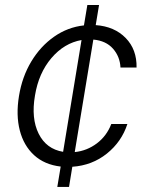

<svg xmlns="http://www.w3.org/2000/svg" viewBox="-20 -652 596 763"><path d="M207.7 90.9 221.2 9.9Q157 2.5 115.6 -35.3Q74.2 -73.2 58.6 -133.9Q43 -194.6 55.4 -270.2Q67.8 -346.9 104.4 -407.7Q141 -468.4 195 -506.2Q248.9 -544 313.6 -551.1L327.1 -632.1H373.6L360.4 -552.2Q434.7 -546.9 479.4 -501.1Q524.1 -455.3 522.7 -383.5H458.8Q456.7 -427.2 429 -458.6Q401.3 -490.1 350.9 -494.7L277 -47.6Q325.6 -52.6 364.9 -82.2Q404.1 -111.9 422.2 -159.1H486.2Q463.4 -88.8 404.8 -41.7Q346.2 5.3 267.4 10.7L254.3 90.9ZM230.8 -48.7 304 -492.9Q235.1 -480.8 184.3 -421.2Q133.5 -361.5 119 -272.4Q103.3 -181.5 133.7 -120.6Q164.1 -59.7 230.8 -48.7Z"/></svg>

Font: Inter UI Light
Style: Italic
Weight: 300
Italic angle: 9.39999°
Designer: Rasmus Andersson
Foundry: rsms
Version: 3.2;8d6f07862